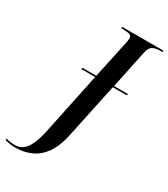

<svg xmlns="http://www.w3.org/2000/svg" viewBox="-377 -817 1014 1159"><g transform="rotate(30 130.5 -237.0)"><path d="M-75 240Q-98 240 -115 237Q-132 234 -148 229L-145 219Q-131 224 -114 226Q-97 228 -82 228Q-53 228 -28.5 210Q-4 192 15 147Q34 102 49 21L131 -370H35L37 -380H133L191 -651Q192 -657 193 -663Q194 -669 194 -674Q194 -693 178 -698.5Q162 -704 137 -704H120L122 -714H409L407 -704H392Q363 -704 342 -694Q321 -684 313 -648L257 -380H354L352 -370H254L174 8Q156 94 120.5 144.5Q85 195 35 217.5Q-15 240 -75 240Z"/></g></svg>

Font: Noto Serif Display Condensed SemiBold
Style: Italic
Weight: 600
Width: 3
Italic angle: -12°
Designer: Monotype Design Team
Foundry: Monotype Imaging Inc.
Version: Version 2.009